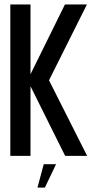

<svg xmlns="http://www.w3.org/2000/svg" viewBox="-20 -695 428 856"><path d="M26 0H116V-310.5L270.5 0H368.5L198.5 -337L367.5 -675H269.5L116 -364V-675H26ZM147 141.5H180L230 37H175Z"/></svg>

Font: Anybody Condensed
Style: Regular
Weight: 400
Width: 3
Designer: Tyler Finck
Foundry: Etcetera Type Company
Version: Version 1.113;gftools[0.9.25]